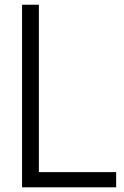

<svg xmlns="http://www.w3.org/2000/svg" viewBox="-20 -800 531 820"><path d="M476.1 0H74.2V-779.8H146V-64.9H476.1Z"/></svg>

Font: Cooper Hewitt
Style: Book
Weight: 705
Designer: Village Type and Design LLC
Foundry: Cooper Hewitt Smithsonian Design Museum
Version: 1.000